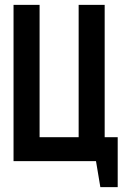

<svg xmlns="http://www.w3.org/2000/svg" viewBox="-20 -663 540 790"><path d="M35.7 -642.9H142.9V-98.6H303.6V-642.9H410.7V-98.6H464.3V107.1H392.9L375 0H35.7Z"/></svg>

Font: Aire Exterior
Style: Regular
Weight: 400
Width: 4
Designer: Jayvee Enaguas (HarvettFox96)
Version: 20190503.02